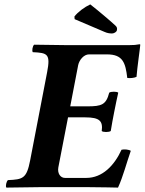

<svg xmlns="http://www.w3.org/2000/svg" viewBox="-20 -850 657 872"><path d="M377 -367H299L335 -554C340 -578 361 -603 384 -603H466C538 -603 550 -565 558 -496C570 -494 590 -496 600 -501C603 -542 617 -638 617 -646C617 -648 617 -649 614 -649C597 -646 589 -645 566 -645H283C283 -645 183 -646 135 -647C128 -641 124 -619 129 -613C196 -610 210 -605 194 -522L117 -122C101 -39 84 -35 16 -32C9 -26 4 -4 9 2C56 1 158 0 158 0H384C430 0 516 2 516 2C539 -48 556 -114 574 -165C565 -171 545 -173 532 -170C499 -98 445 -42 372 -42H275C254 -42 240 -63 245 -90L289 -317H367C433 -317 448 -300 442 -255C447 -249 476 -249 483 -255C489 -290 492 -309 499 -343C506 -377 510 -399 517 -429C512 -435 483 -435 476 -429C462 -374 441 -367 377 -367ZM390 -830C364 -818 334 -796 318 -775L319 -763L455 -705C468 -699 480 -698 489 -698C498 -698 510 -705 511 -713C512 -720 513 -726 504 -734C485 -752 426 -802 390 -830Z"/></svg>

Font: Libertinus Serif
Style: Bold Italic
Weight: 700
Italic angle: -12°
Designer: Philipp H. Poll, Khaled Hosny
Foundry: Caleb Maclennan
Version: Version 7.050;RELEASE